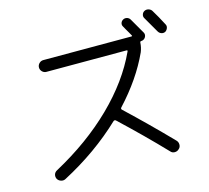

<svg xmlns="http://www.w3.org/2000/svg" viewBox="-119 -977 1237 1139"><g transform="rotate(-15 500.0 -408.0)"><path d="M848.6 -792Q841.8 -802.7 845.7 -815.4Q849.6 -828.1 861.3 -834Q873 -839.8 886.2 -835.9Q899.4 -832 906.2 -821.3Q932.6 -778.3 960.9 -723.6Q966.8 -712.9 962.4 -700.7Q958 -688.5 947.3 -681.6Q935.5 -675.8 922.9 -680.2Q910.2 -684.6 903.3 -697.3Q882.8 -733.4 848.6 -792ZM844.7 -41Q855.5 -30.3 855.5 -14.2Q855.5 2 843.8 11.7Q833 22.5 817.4 22.5Q801.8 22.5 792 10.7Q668.9 -118.2 528.3 -250Q521.5 -254.9 514.6 -250Q357.4 -100.6 149.4 8.8Q136.7 15.6 122.1 11.2Q107.4 6.8 99.6 -5.9Q92.8 -19.5 96.7 -33.2Q100.6 -46.9 115.2 -54.7Q324.2 -168 475.1 -315.4Q626 -462.9 701.2 -627Q705.1 -634.8 696.3 -634.8H205.1Q190.4 -634.8 179.7 -645.5Q168.9 -656.2 168.9 -670.9Q168.9 -685.5 179.7 -696.3Q190.4 -707 205.1 -707H745.1Q753.9 -707 750 -712.9Q746.1 -719.7 738.8 -732.9Q731.4 -746.1 725.1 -756.3Q718.8 -766.6 713.9 -776.4Q707 -787.1 710.4 -798.8Q713.9 -810.5 725.1 -816.9Q736.3 -823.2 749 -819.8Q761.7 -816.4 768.6 -804.7Q810.5 -733.4 823.2 -710Q829.1 -699.2 824.7 -687Q820.3 -674.8 808.6 -668.9Q802.7 -666 796.9 -666Q788.1 -666 788.1 -658.2Q786.1 -627.9 775.4 -601.6Q708 -454.1 579.1 -315.4Q573.2 -307.6 580.1 -301.8Q716.8 -172.9 844.7 -41Z"/></g></svg>

Font: Rounded Mgen+ 1m regular
Style: Regular
Weight: 400
Designer: [Source Han Sans]
Ryoko NISHIZUKA  (kana & ideographs); Paul D. Hunt (Latin, Greek & Cyrillic); Wenlong ZHANG  (bopomofo
Version: Version 1.059.20150602